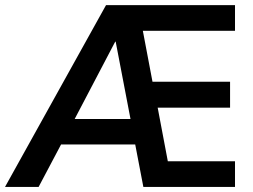

<svg xmlns="http://www.w3.org/2000/svg" viewBox="-54 -739 1000 759"><path d="M-34.2 0 365.2 -718.8H875V-617.2H510.7L548.8 -416H855.5V-313.5H569.3L609.4 -101.6H875V0H512.7L480.5 -168H187.5L98.6 0ZM241.2 -268.6H461.9L403.3 -574.2H401.4Z"/></svg>

Font: Min Sans SemiBold
Style: Regular
Weight: 600
Designer: Jinseong-Kim, NotoSansCJK, Nunito
Foundry: Jinseong-Kim
Version: Version 1.400;Glyphs 3.1.2 (3151)